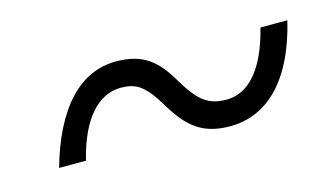

<svg xmlns="http://www.w3.org/2000/svg" viewBox="-37 -499 568 331"><g transform="rotate(-15 247.5 -333.5)"><path d="M343 -254C407 -254 460 -301 485 -405H437C419 -333 387 -300 349 -300C318 -300 301 -311 277 -351C254 -391 231 -413 181 -413C116 -413 67 -360 39 -261H87C104 -331 137 -367 177 -367C206 -367 220 -357 245 -315C271 -272 297 -254 343 -254Z"/></g></svg>

Font: Geist ExtraLight
Style: Italic
Weight: 200
Italic angle: -12°
Designer: Basement.studio, Andrés Briganti, Mateo Zaragoza
Foundry: Basement.studio, Vercel, Andrés Briganti, Guido Ferreyra, Mateo Zaragoza
Version: Version 1.500